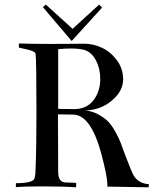

<svg xmlns="http://www.w3.org/2000/svg" viewBox="-20 -798 661 820"><path d="M416 -765.6 286.1 -623 163.1 -767.6 175.8 -778.3 290 -674.8 403.3 -778.3ZM615.2 2 438.5 -1Q438.5 -4.9 438.5 -8.8Q438.5 -44.9 412.1 -143.6Q367.2 -307.6 293 -308.6L227.5 -309.6L228.5 -67.4Q228.5 -52.7 230.5 -43.5Q232.4 -34.2 240.2 -26.4Q248 -18.6 262.7 -18.6Q305.7 -17.6 305.7 -16.6L304.7 2Q250 -2 159.2 -2Q86.9 -2 47.9 1V-15.6Q124 -15.6 127.9 -38.1Q131.8 -53.7 131.8 -72.3Q135.7 -170.9 135.7 -321.3Q135.7 -544.9 131.8 -568.4Q129.9 -579.1 95.7 -586.9L60.5 -594.7V-612.3Q118.2 -610.4 197.3 -610.4Q229.5 -610.4 278.3 -610.8Q327.1 -611.3 340.8 -611.3Q377.9 -611.3 415 -594.2Q452.1 -577.1 479 -541Q505.9 -504.9 505.9 -459Q505.9 -409.2 458 -368.7Q410.2 -328.1 344.7 -326.2Q375 -323.2 400.4 -309.1Q425.8 -294.9 441.4 -279.3Q457 -263.7 473.1 -234.4Q489.3 -205.1 495.6 -187.5Q502 -169.9 514.6 -135.7Q544.9 -55.7 553.7 -43.9Q575.2 -13.7 615.2 -11.7ZM335.9 -585.9Q314.5 -590.8 282.2 -590.8Q252.9 -590.8 228.5 -587.9V-333Q294.9 -332 295.9 -332Q350.6 -332 379.4 -370.1Q408.2 -408.2 408.2 -460.9Q408.2 -505.9 388.7 -542Q369.1 -578.1 335.9 -585.9Z"/></svg>

Font: Bentham
Style: Regular
Weight: 400
Version: Version 002.002